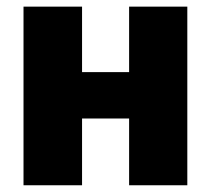

<svg xmlns="http://www.w3.org/2000/svg" viewBox="-20 -550 620 570"><path d="M223.6 -335.9H363.3V-530.3H536.1V0H363.3V-198.2H223.6V0H49.8V-530.3H223.6Z"/></svg>

Font: Pretendard Std Black
Style: Regular
Weight: 900
Designer: Base glyphs from Inter by Rasmus Andersson; Hangeul glyphs from Noto Sans CJK(Source Han Sans) by Jang Soo-young and Kan
Foundry: Kil Hyung-jin
Version: Version 1.309